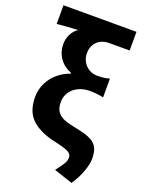

<svg xmlns="http://www.w3.org/2000/svg" viewBox="-182 -883 892 1181"><g transform="rotate(20 263.5 -293.0)"><path d="M328.6 158.4Q353.6 125.6 363.4 107.9Q373.2 90.2 373.2 71.8Q373.2 56.2 363.4 45.9Q353.6 35.6 330.1 27.3Q306.6 19 261.8 9Q162 -11.6 105.9 -61.3Q49.8 -111 49.8 -210Q49.8 -258.4 70.8 -300.7Q91.8 -343 127.6 -373.2Q163.4 -403.4 207 -418V-423Q157.2 -442.6 129.3 -482.6Q101.4 -522.6 101.4 -575Q101.4 -607.8 116.2 -637.9Q131 -668 158 -685.8Q90.8 -683 21 -676V-798.2H498.8V-676H365.8Q334 -676 309.3 -663.3Q284.6 -650.6 270.9 -626.4Q257.2 -602.2 257.2 -570Q257.2 -541.6 270.7 -516.8Q284.2 -492 308.5 -476.9Q332.8 -461.8 362 -461.8Q387.2 -461.8 404.3 -463.7Q421.4 -465.6 443.8 -472V-348.8Q404 -358.6 353.4 -358.6Q313.6 -358.6 280.7 -343Q247.8 -327.4 228.4 -299Q209 -270.6 209 -233.8Q209 -193.8 225.4 -170.6Q241.8 -147.4 272.8 -135.5Q303.8 -123.6 360 -112.8Q419.8 -101.2 452.2 -84.3Q484.6 -67.4 497.3 -40.5Q510 -13.6 510 30.8Q510 62 492.5 111.9Q475 161.8 441 211.8L319 170.8Z"/></g></svg>

Font: 寒蝉端黑体 Light
Style: Regular
Weight: 300
Designer: ChillDuanSans {Warren2060}; 
Source Han Sans {Ryoko NISHIZUKA 西塚涼子 (kana, bopomofo & ideographs); Paul D. Hunt (Latin, G
Foundry: ChillType&Adobe
Version: Version 1.300;Glyphs 3.3 (3306)